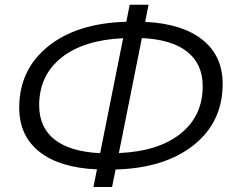

<svg xmlns="http://www.w3.org/2000/svg" viewBox="-20 -744 960 789"><path d="M440.5 24.5H364L378.5 -48Q225.5 -54.5 142.2 -120.2Q59 -186 59 -301.5Q59 -457.5 177.5 -553.2Q296 -649 499 -654.5L513 -724.5H590.5L576.5 -654Q728.5 -647 811.8 -580.8Q895 -514.5 895 -399.5Q895 -242.5 776 -147.8Q657 -53 455 -47.5ZM141 -311.5Q141 -220.5 204.5 -170.5Q268 -120.5 391.5 -114.5L486 -587Q322.5 -579.5 231.8 -506.5Q141 -433.5 141 -311.5ZM813 -390Q813 -481 749.2 -531.5Q685.5 -582 563 -587.5L468.5 -115Q631 -122 722 -194.8Q813 -267.5 813 -390Z"/></svg>

Font: Argentum Sans Light
Style: Italic
Weight: 300
Italic angle: -11.3°
Designer: Julieta Ulanovsky (font), Owen Earl (portions from Jones font), Cristiano Sobral (main changes and remaster)
Foundry: Julieta Ulanovsky (font), Owen Earl (portions from Jones font), Cristiano Sobral (main changes and remaster)
Version: Version 3.127